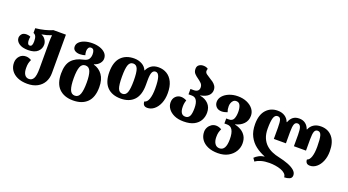

<svg xmlns="http://www.w3.org/2000/svg" viewBox="-66 -1537 4623 2553"><g transform="rotate(20 2245.5 -260.0)"><path d="M356 254Q276 254 217.5 228Q159 202 127.5 156Q96 110 96 50Q96 -6 130.5 -44.5Q165 -83 220 -83Q257 -83 297 -60Q284 -32 278 -7Q272 18 272 59Q272 120 294 153Q316 186 356 186Q398 186 420 147Q442 108 442 8V-372Q442 -414 447 -464H442Q383 -440 314 -429V-425Q345 -416 368.5 -382.5Q392 -349 392 -311Q392 -252 347.5 -211.5Q303 -171 214 -171Q129 -171 84 -204Q39 -237 39 -282Q39 -309 59 -335Q79 -361 128 -361Q138 -361 154 -358Q170 -355 183 -348Q180 -337 179 -323.5Q178 -310 178 -296Q178 -272 186.5 -253.5Q195 -235 214 -235Q235 -235 243.5 -254Q252 -273 252 -308Q252 -354 240.5 -378Q229 -402 205 -410V-477Q342 -492 442 -536H618V8Q618 81 587 136Q556 191 497.5 222.5Q439 254 356 254Z M1003 254Q878 254 806 183.5Q734 113 734 -31Q734 -157 789.5 -219.5Q845 -282 949 -303Q1005 -315 1023 -344Q1041 -373 1041 -413Q1041 -447 1030 -467.5Q1019 -488 992 -488Q968 -488 956.5 -468.5Q945 -449 945 -422Q945 -406 948 -391Q951 -376 954 -368Q940 -362 916.5 -358.5Q893 -355 878 -355Q838 -355 809.5 -373Q781 -391 781 -429Q781 -464 807.5 -491Q834 -518 881.5 -534Q929 -550 992 -550Q1046 -550 1094.5 -534.5Q1143 -519 1174 -487.5Q1205 -456 1205 -409Q1205 -374 1178 -341Q1151 -308 1103 -294V-289Q1181 -268 1227.5 -203Q1274 -138 1274 -31Q1274 113 1202.5 183.5Q1131 254 1003 254ZM1005 186Q1056 186 1076 131.5Q1096 77 1096 -31Q1096 -135 1075.5 -188Q1055 -241 1004 -241Q953 -241 933 -188Q913 -135 913 -31Q913 77 933.5 131.5Q954 186 1005 186Z M1591 14Q1467 14 1398.5 -56.5Q1330 -127 1330 -268Q1330 -410 1397.5 -480Q1465 -550 1582 -550Q1643 -550 1692 -523Q1741 -496 1760 -448H1765Q1786 -495 1826 -522.5Q1866 -550 1927 -550Q1993 -550 2045 -518.5Q2097 -487 2127 -424.5Q2157 -362 2157 -267Q2157 -185 2130.5 -122.5Q2104 -60 2060.5 -25.5Q2017 9 1966 9Q1932 9 1916.5 -9Q1901 -27 1901 -58Q1939 -64 1959 -119.5Q1979 -175 1979 -268Q1979 -377 1962 -429.5Q1945 -482 1908 -482Q1875 -482 1860.5 -448.5Q1846 -415 1846 -341V-271Q1846 -127 1778.5 -56.5Q1711 14 1591 14ZM1592 -54Q1638 -54 1656.5 -104Q1675 -154 1675 -268Q1675 -384 1656.5 -433Q1638 -482 1592 -482Q1546 -482 1527.5 -433.5Q1509 -385 1509 -268Q1509 -151 1527.5 -102.5Q1546 -54 1592 -54Z M2481 14Q2402 14 2347 -11.5Q2292 -37 2262.5 -78Q2233 -119 2233 -167Q2233 -220 2265 -251.5Q2297 -283 2341 -283Q2362 -283 2383 -277Q2404 -271 2421 -261Q2405 -222 2405 -170Q2405 -54 2481 -54Q2521 -54 2540 -87Q2559 -120 2559 -201Q2559 -348 2469 -348H2421V-424H2469Q2502 -424 2522 -440Q2542 -456 2542 -487Q2542 -523 2519 -546Q2496 -569 2467 -589Q2439 -608 2415.5 -632.5Q2392 -657 2392 -699Q2392 -737 2417.5 -755.5Q2443 -774 2477 -774Q2502 -774 2517.5 -768.5Q2533 -763 2546 -754Q2539 -739 2539 -722Q2539 -699 2561 -682Q2583 -665 2612 -648Q2637 -634 2661.5 -616Q2686 -598 2702 -573.5Q2718 -549 2718 -515Q2718 -468 2682.5 -435Q2647 -402 2573 -388V-384Q2647 -372 2692 -325Q2737 -278 2737 -202Q2737 -143 2710 -94Q2683 -45 2626.5 -15.5Q2570 14 2481 14Z M3051 254Q2970 254 2910.5 228Q2851 202 2818.5 155.5Q2786 109 2786 48Q2786 14 2802 -15.5Q2818 -45 2846 -64Q2874 -83 2910 -83Q2947 -83 2988 -60Q2975 -32 2968.5 -7Q2962 18 2962 59Q2962 116 2985.5 151Q3009 186 3052 186Q3096 186 3119 147Q3142 108 3142 26Q3142 -147 3041 -147H3002V-218H3041Q3088 -218 3105.5 -256Q3123 -294 3123 -354Q3123 -409 3106.5 -445Q3090 -481 3050 -481Q3025 -481 3009 -466Q2993 -451 2985 -428.5Q2977 -406 2977 -384Q2977 -357 2980 -340.5Q2983 -324 2991 -302Q2970 -294 2949.5 -289.5Q2929 -285 2911 -285Q2862 -285 2834.5 -313.5Q2807 -342 2807 -383Q2807 -429 2839.5 -466.5Q2872 -504 2927.5 -526.5Q2983 -549 3050 -549Q3121 -549 3177.5 -524.5Q3234 -500 3266.5 -458Q3299 -416 3299 -363Q3299 -294 3255 -248Q3211 -202 3141 -186V-181Q3188 -172 3229 -147.5Q3270 -123 3295 -81.5Q3320 -40 3320 22Q3320 81 3288.5 134Q3257 187 3197 220.5Q3137 254 3051 254Z M4225 -550Q4326 -550 4386 -479Q4446 -408 4446 -278Q4446 -199 4420.5 -138Q4395 -77 4352.5 -42.5Q4310 -8 4261 -8Q4228 -8 4212.5 -25.5Q4197 -43 4197 -72Q4232 -82 4250 -136Q4268 -190 4268 -278Q4268 -388 4254.5 -434.5Q4241 -481 4203 -481Q4170 -481 4157.5 -449Q4145 -417 4145 -340V-179H3974V-340Q3974 -417 3961 -449Q3948 -481 3917 -481Q3886 -481 3873.5 -449Q3861 -417 3861 -340V-179H3690V-340Q3690 -417 3679.5 -449Q3669 -481 3635 -481Q3597 -481 3581.5 -432.5Q3566 -384 3566 -280Q3566 -204 3588.5 -150.5Q3611 -97 3649 -61.5Q3687 -26 3736.5 -4.5Q3786 17 3841 28Q3911 43 3970 65.5Q4029 88 4064.5 118.5Q4100 149 4100 188Q4100 226 4067 240Q4034 254 3993 254Q3993 224 3970 202.5Q3947 181 3910.5 167.5Q3874 154 3830.5 147.5Q3787 141 3746 141Q3680 141 3630 155.5Q3580 170 3550 193L3520 150Q3540 128 3576 108.5Q3612 89 3653 85V81Q3581 53 3521 7.5Q3461 -38 3424.5 -108.5Q3388 -179 3388 -280Q3388 -411 3450 -480.5Q3512 -550 3611 -550Q3672 -550 3714 -522.5Q3756 -495 3773 -448H3778Q3795 -495 3828.5 -522.5Q3862 -550 3917 -550Q3970 -550 4005.5 -522.5Q4041 -495 4057 -448H4062Q4080 -495 4121.5 -522.5Q4163 -550 4225 -550Z"/></g></svg>

Font: Noto Serif Georgian ExtraBold
Style: Regular
Weight: 800
Designer: Monotype Design Team, Akaki Razmadze
Foundry: Google LLC
Version: Version 2.003; ttfautohint (v1.8.4.7-5d5b)